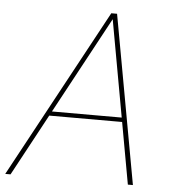

<svg xmlns="http://www.w3.org/2000/svg" viewBox="-59 -747 711 794"><g transform="rotate(5 296.5 -350.0)"><path d="M-8 0 371 -700H395L522 0H501L379 -676L14 0ZM136 -256 149 -274H465L470 -256Z"/></g></svg>

Font: DM Sans 18pt Thin
Style: Italic
Weight: 250
Italic angle: -10°
Designer: Colophon Foundry, Jonny Pinhorn
Foundry: Colophon Foundry
Version: Version 4.004;gftools[0.9.30]